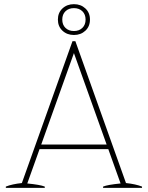

<svg xmlns="http://www.w3.org/2000/svg" viewBox="-20 -902 710 922"><path d="M258 -808Q258 -841 280 -861.5Q302 -882 335 -882Q368 -882 390 -861.5Q412 -841 412 -808Q412 -775 390 -754.5Q368 -734 335 -734Q302 -734 280 -754.5Q258 -775 258 -808ZM279 -808Q279 -783 294.5 -768Q310 -753 335 -753Q360 -753 375.5 -768Q391 -783 391 -808Q391 -833 375.5 -848Q360 -863 335 -863Q310 -863 294.5 -848Q279 -833 279 -808ZM662 -6V0H475V-6Q497 -15 559 -21L500 -186H170L111 -21Q173 -15 195 -6V0H8V-6Q38 -18 85 -23L328 -704H342L585 -23Q632 -18 662 -6ZM492 -208 335 -647 178 -208Z"/></svg>

Font: Trirong Thin
Style: Regular
Weight: 250
Designer: Katatrad Team
Foundry: CadsonDemak
Version: Version 1.001